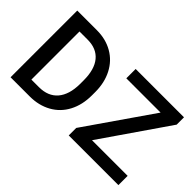

<svg xmlns="http://www.w3.org/2000/svg" viewBox="-96 -1079 1447 1447"><g transform="rotate(45 627.5 -355.5)"><path d="M72.3 0ZM72.3 0V-710.9H282.2Q376.5 -710.9 449.5 -668.9Q522.5 -627 562.5 -549.8Q602.5 -472.7 602.5 -373V-337.4Q602.5 -236.3 562.3 -159.7Q522 -83 447.5 -41.5Q373 0 276.9 0ZM195.8 -611.3V-98.6H276.4Q373.5 -98.6 425.5 -159.4Q477.5 -220.2 478.5 -334V-373.5Q478.5 -489.3 428.2 -550.3Q377.9 -611.3 282.2 -611.3ZM841.8 -98.6H1221.7V0H692.4V-80.1L1060.1 -611.3H694.8V-710.9H1210V-632.8Z"/></g></svg>

Font: Roboto Medium
Style: Regular
Weight: 500
Designer: Google
Version: Version 2.134; 2016; ttfautohint (v1.6)